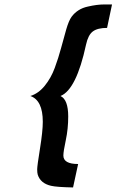

<svg xmlns="http://www.w3.org/2000/svg" viewBox="-20 -782 517 852"><path d="M114.7 -356Q150.9 -367.2 178.7 -401.6Q206.5 -436 222.9 -480.5Q239.3 -524.9 251 -568.6Q262.7 -612.3 273.9 -651.4Q285.2 -690.4 297.6 -707.5Q310.1 -724.6 328.4 -736.3Q346.7 -748 370.1 -752.9Q410.6 -762.2 441.4 -762.2Q459 -762.2 477.1 -762.2L455.1 -658.2Q413.1 -658.2 392.1 -642.6Q371.1 -627 361.8 -584Q318.8 -384.3 248.5 -356Q282.7 -339.8 282.7 -265.1Q282.7 -210.4 272 -160.2Q261.2 -109.9 261.2 -91.8Q261.2 -54.2 326.7 -54.2L304.2 49.8Q231 48.3 206.5 42.5Q159.7 31.7 147.5 -6.8Q145 -15.1 145 -30.5Q145 -45.9 157.5 -123Q169.9 -200.2 169.9 -241.7Q169.9 -336.9 114.7 -356Z"/></svg>

Font: Tuffy
Style: BoldItalic
Weight: 700
Italic angle: -12°
Designer: Thatcher Ulrich, Karoly Barta, Michael Everson
Version: Version 001.271